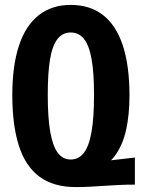

<svg xmlns="http://www.w3.org/2000/svg" viewBox="-20 -750 586 780"><path d="M288 10Q197 10 140 -32.5Q83 -75 56.5 -158.5Q30 -242 30 -363Q30 -483 57 -564.5Q84 -646 137 -688Q190 -730 267 -730Q346 -730 399 -688.5Q452 -647 479 -565Q506 -483 506 -362Q506 -285 492.5 -223Q479 -161 447 -117.5Q415 -74 357 -50ZM267 -102Q300 -102 321 -129.5Q342 -157 352 -215Q362 -273 362 -364Q362 -454 352 -510Q342 -566 321 -592Q300 -618 267 -618Q235 -618 214 -592Q193 -566 183.5 -510.5Q174 -455 174 -364Q174 -273 184 -215Q194 -157 214.5 -129.5Q235 -102 267 -102ZM288 10 268 -80 528 -110V0Q493 0 462 1.5Q431 3 402 5Q373 7 345 8.5Q317 10 288 10Z"/></svg>

Font: Instrument Sans Condensed
Style: Bold
Weight: 700
Width: 3
Designer: Rodrigo Fuenzalida
Foundry: fragTYPE
Version: Version 1.000;gftools[0.9.28]